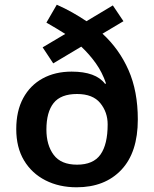

<svg xmlns="http://www.w3.org/2000/svg" viewBox="-20 -785 654 815"><path d="M221 -765Q255 -750 287 -732Q319 -714 347 -695L459 -762L504 -695L415 -642Q486 -577 525.5 -487.5Q565 -398 565 -278Q565 -138 495 -64Q425 10 305 10Q231 10 173 -19.5Q115 -49 82 -104Q49 -159 49 -237Q49 -314 78.5 -368.5Q108 -423 161 -452Q214 -481 284 -481Q387 -481 426 -429L430 -431Q414 -478 387 -516Q360 -554 325 -587L206 -516L161 -584L257 -641Q238 -653 218 -665Q198 -677 177 -689ZM307 -386Q238 -386 207.5 -347.5Q177 -309 177 -235Q177 -169 208 -127.5Q239 -86 307 -86Q376 -86 406.5 -129Q437 -172 437 -257Q437 -309 405.5 -347.5Q374 -386 307 -386Z"/></svg>

Font: Noto Sans Sinhala UI SemiBold
Style: Regular
Weight: 600
Designer: Jelle Bosma - Monotype Design Team
Foundry: Monotype Imaging Inc.
Version: Version 2.006; ttfautohint (v1.8.4.7-5d5b)